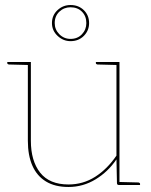

<svg xmlns="http://www.w3.org/2000/svg" viewBox="-20 -737 600 765"><path d="M253 8Q199 8 163 -14Q127 -36 109 -77Q91 -118 91 -176V-490H103V-176Q103 -96 140 -49Q177 -2 253 -2Q311 -2 359 -32.5Q407 -63 444 -117V-490H456V0H453Q446 0 446 -8L444 -102Q411 -53 361 -22.5Q311 8 253 8ZM453 0 454 -12 531 -10Q533 -10 535.5 -8.5Q538 -7 538 -5V0ZM94 -490 93 -478 16 -480Q14 -480 11.5 -481.5Q9 -483 9 -485V-490ZM447 -490 446 -478 369 -480Q367 -480 364.5 -481.5Q362 -483 362 -485V-490ZM261 -573Q232 -573 209.5 -594Q187 -615 187 -645Q187 -676 209 -696.5Q231 -717 261 -717Q293 -717 314 -696.5Q335 -676 335 -645Q335 -615 314 -594Q293 -573 261 -573ZM261 -582Q289 -582 306.5 -600.5Q324 -619 324 -645Q324 -673 306.5 -690.5Q289 -708 261 -708Q235 -708 216.5 -690.5Q198 -673 198 -645Q198 -619 216.5 -600.5Q235 -582 261 -582Z"/></svg>

Font: Aleo Thin
Style: Regular
Weight: 250
Designer: Alessio Laiso
Foundry: Alessio Laiso
Version: Version 2.001;gftools[0.9.29]